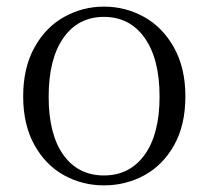

<svg xmlns="http://www.w3.org/2000/svg" viewBox="-20 -546 630 580"><path d="M50 -255Q50 -341 84 -402.5Q118 -464 174 -495Q230 -526 294 -526Q359 -526 415 -495Q471 -464 505.5 -402.5Q540 -341 540 -255Q540 -168 506 -107.5Q472 -47 416 -16.5Q360 14 294 14Q229 14 173.5 -16.5Q118 -47 84 -108Q50 -169 50 -255ZM462 -254Q462 -368 417 -431.5Q372 -495 294 -495Q216 -495 171.5 -431.5Q127 -368 127 -254Q127 -140 171.5 -78Q216 -16 294 -16Q372 -16 417 -78.5Q462 -141 462 -254Z"/></svg>

Font: GL-CurulMinamoto Light
Style: Regular
Weight: 300
Designer: Eunice (kana); Ryoko NISHIZUKA 西塚涼子 (ideographs); Frank Grießhammer (Latin, Greek & Cyrillic); Wenlong ZHANG
Foundry: Gutenberg Labo; Adobe
Version: Version 1.002